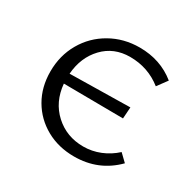

<svg xmlns="http://www.w3.org/2000/svg" viewBox="-104 -526 643 638"><g transform="rotate(30 217.5 -206.5)"><path d="M410 -60Q346 5 252 5Q192 5 144.5 -21.5Q97 -48 70 -94.5Q43 -141 43 -201Q43 -262 71.5 -311.5Q100 -361 150 -389.5Q200 -418 261 -418Q341 -418 399 -371L371 -333Q318 -375 249 -375Q187 -375 147 -333Q107 -291 102 -226L333 -230L330 -186L102 -188Q108 -121 153 -80Q198 -39 262 -39Q295 -39 326 -51.5Q357 -64 382 -87Z"/></g></svg>

Font: Ysabeau Semilight
Style: Regular
Weight: 300
Designer: Christian Thalmann (Catharsis Fonts)
Version: Version 0.003